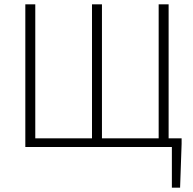

<svg xmlns="http://www.w3.org/2000/svg" viewBox="-20 -679 892 887"><path d="M774 188V0H730V-40H819V-14L812 188ZM97 0V-659H143V-40H405V-659H451V-40H713V-659H759V0Z"/></svg>

Font: Source Sans 3 Light
Style: Regular
Weight: 300
Designer: Paul D. Hunt
Foundry: Adobe
Version: Version 3.052;hotconv 1.1.0;makeotfexe 2.6.0